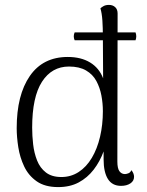

<svg xmlns="http://www.w3.org/2000/svg" viewBox="-20 -749 600 782"><path d="M284 -617H532Q538 -601 532 -585H284Q277 -601 284 -617ZM217 13Q163 13 129.5 -10.5Q96 -34 78.5 -71Q61 -108 54.5 -149.5Q48 -191 48 -227Q48 -362 101.5 -439.5Q155 -517 256 -517Q310 -517 347 -494.5Q384 -472 400 -430L399 -597Q399 -636 397 -665.5Q395 -695 389 -715Q394 -720 402.5 -724.5Q411 -729 424 -729Q439 -729 449 -720Q459 -711 459 -694L458 -91Q458 -63 466.5 -51.5Q475 -40 489 -40Q494 -40 502.5 -43Q511 -46 515 -56Q521 -49 523.5 -42Q526 -35 526 -29Q526 -12 511 -2Q496 8 473 8Q437 8 419.5 -20Q402 -48 402 -100V-205L424 -224Q418 -176 402.5 -133.5Q387 -91 361.5 -58Q336 -25 300.5 -6Q265 13 217 13ZM230 -28Q269 -28 300.5 -48.5Q332 -69 354 -106Q376 -143 387.5 -192Q399 -241 399 -296Q399 -328 393 -360Q387 -392 372.5 -419Q358 -446 330.5 -462Q303 -478 261 -478Q191 -478 151 -416Q111 -354 111 -229Q111 -196 115 -161Q119 -126 131 -95.5Q143 -65 167 -46.5Q191 -28 230 -28Z"/></svg>

Font: Arima Light
Style: Regular
Weight: 300
Designer: Joana Correia and Natanael Gama
Foundry: NDISCOVER
Version: Version 1.101;gftools[0.9.23]